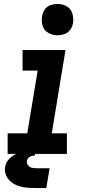

<svg xmlns="http://www.w3.org/2000/svg" viewBox="-20 -785 472 979"><path d="M19 0H321V-105H244L314 -530H95V-425H172L119 -105H19ZM273 -605Q290 -605 308 -611Q326 -617 337.5 -632.5Q349 -648 352 -666Q356 -691 349 -715.5Q342 -740 320.5 -752.5Q299 -765 273 -765Q256 -765 238 -759Q220 -753 209 -737.5Q198 -722 195 -705Q190 -679 197 -654.5Q204 -630 226 -617.5Q248 -605 273 -605ZM216 174 233 73H172Q172 73 172 73Q172 73 172 73H171Q158 73 145.5 71Q133 69 124 59Q115 49 117 36Q118 27 125 20Q132 13 141 10.5Q150 8 158 8V-14Q136 -14 113 -11.5Q90 -9 67.5 -1.5Q45 6 27.5 24.5Q10 43 6 66Q2 89 11.5 110Q21 131 39 144.5Q57 158 78.5 164.5Q100 171 123.5 172.5Q147 174 171 174Z"/></svg>

Font: Iosevka Sparkle Oblique
Style: Bold
Weight: 700
Italic angle: -9°
Designer: Belleve Invis
Foundry: Belleve Invis
Version: Version 4.5.0; ttfautohint (v1.8.3)